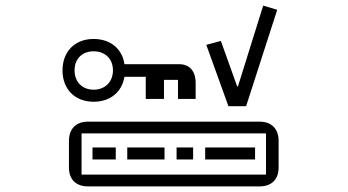

<svg xmlns="http://www.w3.org/2000/svg" viewBox="-20 -650 1240 685"><path d="M271 -27V-174H929V-27ZM314 -467C355 -467 383 -440 383 -399C383 -358 355 -330 314 -330C273 -330 246 -358 246 -399C246 -440 273 -467 314 -467ZM393 -81V-124H310V-81ZM567 -81V-124H434V-81ZM906 15C949 15 974 -10 974 -52V-148C974 -190 949 -216 906 -216H294C251 -216 226 -190 226 -148V-52C226 -10 251 15 294 15ZM669 -81V-124H610V-81ZM890 -81V-124H712V-81ZM314 -511C247 -511 203 -466 203 -399C203 -332 247 -287 314 -287C374 -287 415 -322 424 -376H500V-297H565V-365H615V-297H678V-354C678 -398 655 -421 619 -421H424C416 -476 374 -511 314 -511ZM858 -271 969 -615 919 -630 829 -342H826L768 -504L716 -490L795 -271Z"/></svg>

Font: CryptoKit 1.4
Style: Regular
Weight: 400
Monospace: yes
Designer: Oceane Juvin
Foundry: http://www.head-geneve.ch
Version: Version 1.000